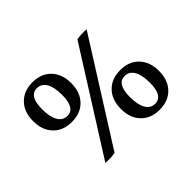

<svg xmlns="http://www.w3.org/2000/svg" viewBox="-108 -677 870 870"><g transform="rotate(-45 327.0 -242.0)"><path d="M167 -235.8Q110.8 -235.8 77.9 -270.3Q44.9 -304.7 44.9 -362.8Q44.9 -420.9 78.1 -455.3Q111.3 -489.7 167.5 -489.7Q223.1 -489.7 256.1 -455.3Q289.1 -420.9 289.1 -362.8Q289.1 -304.7 256.1 -270.3Q223.1 -235.8 167 -235.8ZM171.9 -269.5Q222.2 -269.5 222.2 -355Q222.2 -404.3 206.5 -430.4Q190.9 -456.5 162.1 -456.5Q111.8 -456.5 111.8 -371.1Q111.8 -322.3 127.4 -295.9Q143.1 -269.5 171.9 -269.5ZM487.3 6.3Q431.2 6.3 398.2 -28.1Q365.2 -62.5 365.2 -120.6Q365.2 -178.7 398.4 -213.1Q431.6 -247.6 487.8 -247.6Q543.5 -247.6 576.4 -213.1Q609.4 -178.7 609.4 -120.6Q609.4 -62.5 576.4 -28.1Q543.5 6.3 487.3 6.3ZM492.2 -27.3Q542.5 -27.3 542.5 -112.8Q542.5 -162.1 526.9 -188.2Q511.2 -214.4 482.4 -214.4Q432.1 -214.4 432.1 -128.9Q432.1 -80.1 447.8 -53.7Q463.4 -27.3 492.2 -27.3ZM142.6 2.4 449.2 -483.4Q479 -488.3 510.7 -485.8L204.1 0Q174.3 4.9 142.6 2.4Z"/></g></svg>

Font: Markazi Text
Style: Regular
Weight: 400
Designer: Borna Izadpanah (Arabic designer), Fiona Ross (Arabic design director) and Florian Runge (Latin designer)
Foundry: Borna Izadpanah and Florian Runge
Version: Version 1.000